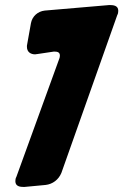

<svg xmlns="http://www.w3.org/2000/svg" viewBox="-20 -756 490 763"><path d="M161 -21C189 -24 213 -42 224 -69L446 -696C449 -701 450 -707 450 -713C450 -734 431 -736 415 -736L158 -714C130 -711 108 -691 103 -664L88 -580C87 -577 87 -574 87 -570C87 -550 101 -540 120 -540L125 -541H127L194 -551C206 -551 218 -550 218 -535C218 -530 217 -527 216 -524L45 -53C42 -48 41 -42 41 -36C41 -15 60 -13 76 -13Z"/></svg>

Font: Bangerz
Style: Bold
Weight: 700
Designer: vernon adams
Foundry: Vernon Adams
Version: Version 2.10;December 28, 2023;FontCreator 13.0.0.2683 64-bi